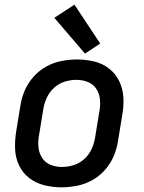

<svg xmlns="http://www.w3.org/2000/svg" viewBox="-20 -792 616 820"><path d="M242 8Q275 8 308.5 1.5Q342 -5 373 -22Q404 -39 428 -66Q452 -93 465.5 -125Q479 -157 484 -190L502 -300Q509 -338 507 -375Q505 -412 489.5 -444.5Q474 -477 446 -499Q418 -521 382 -529.5Q346 -538 309 -538Q276 -538 242.5 -531.5Q209 -525 178 -508Q147 -491 123 -464Q99 -437 85.5 -405Q72 -373 67 -340L49 -230Q43 -192 44.5 -155Q46 -118 61.5 -85.5Q77 -53 105 -31.5Q133 -10 169 -1Q205 8 242 8ZM244 -79Q218 -79 195 -88.5Q172 -98 159 -119Q146 -140 144 -165Q142 -190 147 -216L165 -326Q169 -351 180 -375Q191 -399 211.5 -417.5Q232 -436 257 -443.5Q282 -451 307 -451Q333 -451 356 -441.5Q379 -432 392 -411.5Q405 -391 407 -365.5Q409 -340 404 -314L386 -204Q382 -179 371 -155Q360 -131 339.5 -112.5Q319 -94 294 -86.5Q269 -79 244 -79ZM343 -563 408 -606 298 -772 212 -716Z"/></svg>

Font: Iosevka Sparkle Medium
Style: Italic
Weight: 500
Italic angle: -9°
Designer: Belleve Invis
Foundry: Belleve Invis
Version: Version 4.5.0; ttfautohint (v1.8.3)